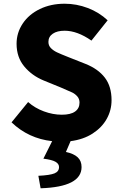

<svg xmlns="http://www.w3.org/2000/svg" viewBox="-20 -748 661 1031"><path d="M297 149Q297 132 278.5 121Q260 110 213 104L260 10Q133 -4 42 -91L131 -200Q167 -168 215.5 -150Q264 -132 312 -132Q359 -132 383 -149Q407 -166 407 -197Q407 -217 395 -230.5Q383 -244 367.5 -251.5Q352 -259 307 -278L214 -316Q151 -342 110 -391.5Q69 -441 69 -513Q69 -572 102 -621.5Q135 -671 194 -699.5Q253 -728 327 -728Q391 -728 451.5 -705Q512 -682 558 -639L471 -530Q395 -583 327 -583Q287 -583 263.5 -567Q240 -551 240 -523Q240 -503 253.5 -489.5Q267 -476 286 -467Q305 -458 348 -441L439 -405Q507 -378 543 -331Q579 -284 579 -210Q579 -156 553 -109.5Q527 -63 477.5 -31Q428 1 359 10L334 68Q376 77 397 96.5Q418 116 418 149Q418 256 198 263L186 196Q248 193 272.5 183Q297 173 297 149Z"/></svg>

Font: Nebula Sans Bold
Style: Regular
Weight: 700
Designer: Paul D. Hunt for Adobe (as Source Sans)
Foundry: Nebula Entertainment & Broadcasting LLC
Version: Version 1.010